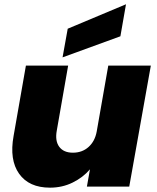

<svg xmlns="http://www.w3.org/2000/svg" viewBox="-20 -865 726 890"><path d="M679.2 -561 579.1 0H382.8L397 -80.1Q364.3 -42 316.4 -18.6Q268.6 4.9 211.9 4.9Q114.3 4.9 68.6 -59.6Q22.9 -124 43 -234.9L100.1 -561H295.9L243.2 -259.8Q234.4 -211.9 254.6 -184.6Q274.9 -157.2 317.9 -157.2Q360.8 -157.2 390.4 -183.6Q419.9 -210 428.2 -254.9L481.9 -561ZM293.9 -731.9 564 -845.2 538.1 -696.8 270 -599.1Z"/></svg>

Font: Poppins ExtraBold
Style: Italic
Weight: 800
Italic angle: -10°
Designer: Ninad Kale (Devanagari), Jonny Pinhorn (Latin)
Foundry: Indian Type Foundry
Version: Version 3.200;PS 1.000;hotconv 16.6.54;makeotf.lib2.5.65590